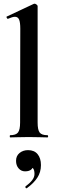

<svg xmlns="http://www.w3.org/2000/svg" viewBox="-20 -745 308 1041"><path d="M35 -12Q66 -12 77.5 -26.5Q89 -41 89 -81L90 -589Q90 -624 83.5 -639Q77 -654 61 -654Q48 -654 23 -643H22Q19 -643 16.5 -648.5Q14 -654 16 -655L163 -724L167 -725Q172 -725 178 -720.5Q184 -716 184 -712V-81Q184 -41 195 -26.5Q206 -12 237 -12Q241 -12 241 -6Q241 0 237 0Q212 0 197 -1L136 -2L76 -1Q61 0 35 0Q33 0 33 -6Q33 -12 35 -12ZM124 276Q120 276 118 271.5Q116 267 119 265Q141 249 154 232.5Q167 216 167 198Q167 176 158.5 167Q150 158 135 156L162 137Q164 184 116 184Q95 184 81 168Q67 152 67 127Q67 100 86 84.5Q105 69 132 69Q166 69 184 91Q202 113 202 150Q202 189 182 219Q162 249 126 275Z"/></svg>

Font: Cormorant Garamond
Style: Bold
Weight: 700
Designer: Christian Thalmann (Catharsis Fonts)
Foundry: Catharsis Fonts
Version: Version 4.000